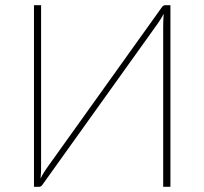

<svg xmlns="http://www.w3.org/2000/svg" viewBox="-20 -723 791 743"><path d="M639.5 -703V0H611.5V-618.5Q611.5 -631 612 -643.8Q612.5 -656.5 613.5 -670Q608 -658.5 602 -649.5Q596 -640.5 590.5 -632L144.5 -8.5Q139.5 0 131 0H111.5V-703H139V-84.5Q139 -71.5 138.8 -58.8Q138.5 -46 137 -32Q142.5 -43.5 148.2 -52.8Q154 -62 160 -71L606 -694.5Q611.5 -703 620 -703Z"/></svg>

Font: Lato ExtraLight
Style: Regular
Weight: 275
Designer: Lukasz Dziedzic with Adam Twardoch and Botio Nikoltchev
Foundry: tyPoland Lukasz Dziedzic
Version: Version 2.015; 2015-08-06; http://www.latofonts.com/